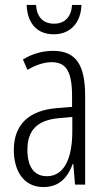

<svg xmlns="http://www.w3.org/2000/svg" viewBox="-20 -748 431 778"><path d="M310 -728H272C269 -680 243 -652 199 -652C155 -652 129 -679 126 -728H88C91 -649 134 -609 198 -609C264 -609 308 -655 310 -728ZM195 -542C153 -542 110 -530 73 -507L91 -465C129 -487 162 -496 189 -496C248 -496 272 -459 272 -358V-315L211 -310C99 -301 36 -245 36 -140C36 -61 72 10 156 10C222 10 255 -31 275 -84H277L284 0H325V-360C325 -485 288 -542 195 -542ZM217 -269 273 -274V-216C273 -106 240 -34 170 -34C120 -34 91 -70 91 -141C91 -220 131 -261 217 -269Z"/></svg>

Font: Noto Sans Gujarati ExtraCondensed Light
Style: Regular
Weight: 300
Width: 2
Designer: Jelle Bosma - Monotype Design Team, Universal Thirst
Foundry: Monotype Imaging Inc.
Version: Version 2.106